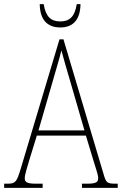

<svg xmlns="http://www.w3.org/2000/svg" viewBox="-23 -903 586 923"><path d="M267 -771C332 -771 363 -813 364 -883H346C336 -821 310 -800 267 -800C222 -800 197 -822 187 -883H168C169 -812 201 -771 267 -771ZM-3 0H182V-20H150C105 -20 96 -28 96 -47C96 -64 111 -109 118 -134L154 -251H390L429 -122C436 -99 449 -62 449 -48C449 -28 441 -20 396 -20H371V0H543V-20H531C494 -20 487 -25 477 -59L282 -714H263L77 -93C58 -30 52 -20 15 -20H-3ZM162 -276 230 -511C245 -565 265 -628 272 -661C282 -625 298 -567 319 -497L383 -276Z"/></svg>

Font: Noto Serif Devanagari Condensed Thin
Style: Regular
Weight: 100
Width: 3
Designer: Universal Thirst, Indian Type Foundry and the Monotype Design Team
Foundry: Monotype Imaging Inc.
Version: Version 2.004